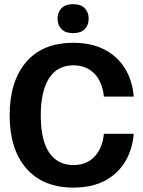

<svg xmlns="http://www.w3.org/2000/svg" viewBox="-20 -862 665 895"><path d="M322.5 12.5Q180.8 12.5 102.9 -76.7Q25 -165.8 25 -325Q25 -482.5 101.7 -572.5Q178.3 -662.5 321.7 -662.5Q407.5 -662.5 468.3 -630.4Q529.2 -598.3 563.3 -541.7Q597.5 -485 603.3 -411.7H464.2Q457.5 -480 420 -518.8Q382.5 -557.5 322.5 -557.5Q246.7 -557.5 208.3 -496.7Q170 -435.8 170 -324.2Q170 -208.3 209.6 -150.4Q249.2 -92.5 321.7 -92.5Q384.2 -92.5 421.2 -132.5Q458.3 -172.5 464.2 -238.3H603.3Q597.5 -165 563.3 -108.3Q529.2 -51.7 468.8 -19.6Q408.3 12.5 322.5 12.5ZM320.8 -707.5Q285 -707.5 266.7 -726.2Q248.3 -745 248.3 -775Q248.3 -805 266.7 -823.8Q285 -842.5 320.8 -842.5Q356.7 -842.5 375 -823.8Q393.3 -805 393.3 -775Q393.3 -745 375 -726.2Q356.7 -707.5 320.8 -707.5Z"/></svg>

Font: Familjen Grotesk Variable
Style: Regular
Weight: 400
Designer: Anders Wikstroem, Jonas Baeckman, Matilda Gysing, Kristian Moeller
Foundry: Familjen STHLM AB
Version: Version 2.000